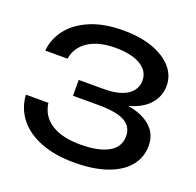

<svg xmlns="http://www.w3.org/2000/svg" viewBox="-134 -905 1079 1059"><g transform="rotate(20 405.0 -375.0)"><path d="M406 14Q295 14 212 -18Q129 -50 82 -109Q35 -168 30 -247H162Q172 -172 234.5 -131.5Q297 -91 406 -91Q511 -91 569.5 -123.5Q628 -156 628 -221Q628 -276 580 -303Q532 -330 426 -330H276V-423H423Q486 -423 527 -438Q568 -453 588 -479.5Q608 -506 608 -538Q608 -577 583.5 -604Q559 -631 514 -645Q469 -659 409 -659Q309 -659 249 -620Q189 -581 178 -512H47Q54 -583 98.5 -640Q143 -697 223.5 -730.5Q304 -764 415 -764Q515 -764 588.5 -737.5Q662 -711 702.5 -664.5Q743 -618 743 -557Q743 -505 712 -462Q681 -419 619 -394Q557 -369 463 -369V-388Q556 -392 623 -372.5Q690 -353 726.5 -313Q763 -273 763 -213Q763 -145 721.5 -94Q680 -43 600 -14.5Q520 14 406 14Z"/></g></svg>

Font: Unbounded
Style: Regular
Weight: 400
Designer: Luke Prowse, Jean-Baptiste Morizot, Fátima Lázaro, Florian Runge
Foundry: NaN
Version: Version 1.701;gftools[0.9.28.dev5+ged2979d]